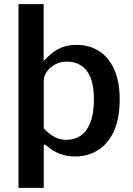

<svg xmlns="http://www.w3.org/2000/svg" viewBox="-20 -743 638 924"><path d="M69 161V-723H190V-449Q204.5 -465 225.2 -483.2Q246 -501.5 276.2 -514.2Q306.5 -527 350 -527Q408 -527 454.5 -498.5Q501 -470 528.5 -411.5Q556 -353 556 -264Q556 -172.5 528.2 -111.8Q500.5 -51 451.8 -20.5Q403 10 341 10Q300 10 267 -3Q234 -16 207 -39.5Q197 -48.5 193.8 -47.5Q190.5 -46.5 190.5 -33.5V161ZM299.5 -70Q339 -70 368.8 -90.5Q398.5 -111 415.2 -154Q432 -197 432 -265Q432 -331.5 415 -371.2Q398 -411 368.8 -428.8Q339.5 -446.5 303 -446.5Q270 -446.5 244.5 -432.5Q219 -418.5 204.8 -397.5Q190.5 -376.5 190.5 -354.5V-125.5Q213.5 -100.5 240 -85.2Q266.5 -70 299.5 -70Z"/></svg>

Font: Public Sans Thin SemiBold
Style: Regular
Weight: 600
Version: Version 2.001